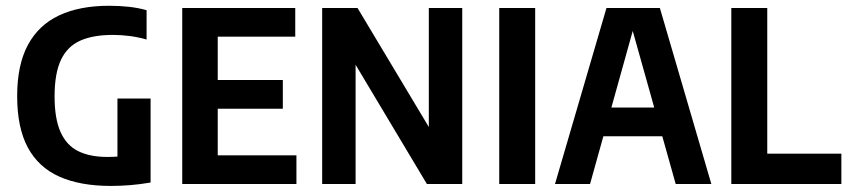

<svg xmlns="http://www.w3.org/2000/svg" viewBox="-20 -622 2867 649"><path d="M355 6.5Q251 6.5 180.5 -25Q110 -56.5 74 -123.5Q38 -190.5 38 -297Q38 -402 74 -469.5Q110 -537 179.5 -569.8Q249 -602.5 348.5 -602.5Q384 -602.5 415.8 -599Q447.5 -595.5 475.5 -587.5V-488.5Q447 -496.5 418.8 -500.2Q390.5 -504 361.5 -504Q294.5 -504 251 -484.5Q207.5 -465 186 -419.5Q164.5 -374 164.5 -296Q164.5 -220 185 -175Q205.5 -130 245 -110.8Q284.5 -91.5 342.5 -91.5Q361 -91.5 379.2 -92.8Q397.5 -94 412.5 -96.5L377 -67V-289H489V-5Q454 1 420.2 3.8Q386.5 6.5 355 6.5Z M596 0V-595H978V-498H716V-97H982V0ZM683.5 -254.5V-351.5H936V-254.5Z M1069 0V-595H1188.5L1450 -158.5H1429.5V-595H1542.5V0H1423L1162 -436.5H1182V0Z M1667.5 0V-595H1789V0Z M1856 0 2030 -595H2210.5L2384.5 0H2264L2112 -541.5H2125.5L1974.5 0ZM1959.5 -161.5 1982.5 -258.5H2256.5L2280.5 -161.5Z M2452 0V-595H2573.5V-102.5H2824V0Z"/></svg>

Font: Encode Sans SC Condensed SemiBold
Style: Regular
Weight: 600
Width: 3
Designer: Multiple Designers
Foundry: Impallari Type
Version: Version 3.002